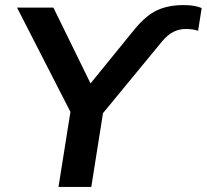

<svg xmlns="http://www.w3.org/2000/svg" viewBox="-20 -735 813 755"><path d="M210 0 257 -295 47 -705H190L336 -407L511 -622Q555 -675 598.5 -695Q642 -715 702 -715Q748 -715 773 -703L759 -614Q739 -621 710 -621Q685 -621 662.5 -610Q640 -599 618 -573L385 -290L339 0Z"/></svg>

Font: Mulish
Style: Bold Italic
Weight: 700
Italic angle: -9°
Designer: Vernon Adams
Foundry: Vernon Adams
Version: Version 3.603; ttfautohint (v1.8.3)